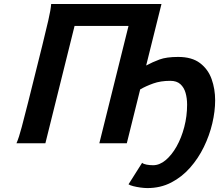

<svg xmlns="http://www.w3.org/2000/svg" viewBox="-20 -726 1129 973"><path d="M798.3 -705.6 720.7 -394Q753.4 -411.6 788.6 -424.6Q823.7 -437.5 882.8 -437.5Q952.6 -437.5 993.7 -406.2Q1034.7 -375 1052.5 -325Q1070.3 -274.9 1070.3 -217.3Q1070.3 -162.1 1055.9 -100.8Q1041.5 -39.6 1013.2 18.6Q984.9 76.7 943.4 123.8Q901.9 170.9 847.7 199Q793.5 227.1 727.1 227.1Q711.4 227.1 691.7 224.4Q671.9 221.7 655 217.3Q638.2 212.9 631.3 208L700.2 99.1Q707.5 105.5 723.1 108.4Q738.8 111.3 755.9 111.3Q788.6 111.3 819.3 85.7Q850.1 60.1 874.8 16.4Q899.4 -27.3 913.8 -82.3Q928.2 -137.2 928.2 -195.8Q928.2 -228 920.4 -255.4Q912.6 -282.7 894 -299.6Q875.5 -316.4 842.8 -316.4Q793.9 -316.4 756.6 -303Q719.2 -289.6 690.4 -272.9L622.6 0H483.4L631.3 -594.7H357.9L210 0H63.5Q76.2 -28.8 90.3 -82.8Q104.5 -136.7 122.6 -208L194.3 -495.6Q211.9 -566.9 224.6 -621.8Q237.3 -676.8 239.3 -705.6Z"/></svg>

Font: Andika
Style: Bold Italic
Weight: 700
Italic angle: -14°
Designer: Victor Gaultney, Annie Olsen, Julie Remington, Don Collingsworth, Eric Hays, Becca Hirsbrunner
Foundry: SIL International
Version: Version 6.101